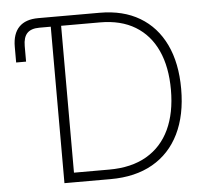

<svg xmlns="http://www.w3.org/2000/svg" viewBox="-52 -783 906 838"><g transform="rotate(-5 401.0 -364.0)"><path d="M32.7 -543V-611.8Q32.7 -668.9 61.3 -698.2Q89.8 -727.5 145.5 -727.5H196.8V-685.5H147Q110.4 -685.5 93.3 -667.5Q76.2 -649.4 76.2 -611.3V-543ZM398.9 0H221.7V-42H397Q494.1 -42 560.8 -80.8Q627.4 -119.6 661.4 -192.1Q695.3 -264.6 695.3 -365.7Q695.3 -465.8 662.6 -537.4Q629.9 -608.9 566.9 -647.2Q503.9 -685.5 412.6 -685.5H220.2V-727.5H414.6Q517.1 -727.5 589.8 -684.3Q662.6 -641.1 701.4 -560.1Q740.2 -479 740.2 -365.7Q740.2 -251 700 -168.9Q659.7 -86.9 583.5 -43.5Q507.3 0 398.9 0ZM242.2 -727.5V0H196.8V-727.5Z"/></g></svg>

Font: Inter 18pt ExtraLight
Style: Regular
Weight: 250
Designer: Rasmus Andersson
Foundry: rsms
Version: Version 4.001;git-66647c0bb